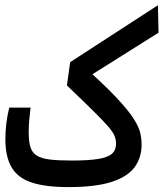

<svg xmlns="http://www.w3.org/2000/svg" viewBox="-20 -725 638 748"><path d="M246.1 3.9Q158.2 3.9 104.2 -13.7Q50.3 -31.2 25.6 -72.3Q1 -113.3 1 -183.1Q1 -211.4 4.4 -241.9Q7.8 -272.5 16.1 -305.7H99.1Q95.7 -276.4 93.8 -255.9Q91.8 -235.4 91.8 -209.5Q91.8 -173.3 98.6 -151.6Q105.5 -129.9 123.5 -118.7Q141.6 -107.4 174.6 -103.5Q207.5 -99.6 259.8 -99.6Q324.7 -99.6 362.3 -105.7Q399.9 -111.8 416 -126Q432.1 -140.1 432.1 -165Q432.1 -180.7 426.3 -195.3Q420.4 -210 401.4 -232.2Q382.3 -254.4 344 -292.2Q305.7 -330.1 240.7 -392.1L253.4 -482.9L595.2 -704.6L597.7 -597.7L280.8 -398.4L305.7 -466.8Q386.7 -394.5 432.6 -345.7Q478.5 -296.9 499.8 -263.9Q521 -231 526.4 -207.3Q531.7 -183.6 531.7 -161.6Q531.7 -111.3 504.6 -74Q477.5 -36.6 415 -16.4Q352.5 3.9 246.1 3.9Z"/></svg>

Font: Cascadia Code
Style: Regular
Weight: 400
Monospace: yes
Designer: Aaron Bell
Foundry: Saja Typeworks
Version: Version 2106.017